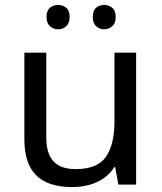

<svg xmlns="http://www.w3.org/2000/svg" viewBox="-20 -750 658 780"><path d="M533 -536V0H461L448 -71H444Q427 -43 400 -25Q373 -7 341 1.5Q309 10 274 10Q210 10 166.5 -10.5Q123 -31 101 -74Q79 -117 79 -185V-536H168V-191Q168 -127 197 -95Q226 -63 287 -63Q376 -63 410.5 -113Q445 -163 445 -257V-536ZM169 -681Q169 -707 183 -718.5Q197 -730 216 -730Q235 -730 249 -718.5Q263 -707 263 -681Q263 -656 249 -643.5Q235 -631 216 -631Q197 -631 183 -643.5Q169 -656 169 -681ZM357 -681Q357 -707 370.5 -718.5Q384 -730 403 -730Q422 -730 436 -718.5Q450 -707 450 -681Q450 -656 436 -643.5Q422 -631 403 -631Q384 -631 370.5 -643.5Q357 -656 357 -681Z"/></svg>

Font: Noto Sans Meetei Mayek
Style: Regular
Weight: 400
Designer: Monotype Design Team and Neelakash Kshetrimayum
Foundry: Monotype Imaging Inc.
Version: Version 2.002